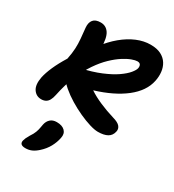

<svg xmlns="http://www.w3.org/2000/svg" viewBox="-247 -850 1236 1360"><g transform="rotate(30 370.5 -170.5)"><path d="M99.6 13Q58.2 13 34.9 -21.6Q11.6 -56.2 24.2 -122Q32.8 -162.8 55.7 -214.9Q78.6 -267 117.2 -329.4Q127.4 -379 129.3 -418.8Q131.2 -458.6 127.6 -498.1Q124 -537.6 119.2 -584.4Q115.6 -623.6 133.7 -646.5Q151.8 -669.4 194.6 -669.4Q238 -669.4 262.4 -633.3Q286.8 -597.2 287 -511.6L258.8 -513Q305.4 -574.6 358.5 -618.7Q411.6 -662.8 467.8 -686.4Q524 -710 578.8 -710Q631.8 -710 665.7 -692.3Q699.6 -674.6 717.7 -645.2Q735.8 -615.8 739.7 -579.4Q743.6 -543 735.8 -505.8Q726.4 -459.2 698.3 -418.1Q670.2 -377 625 -341.7Q579.8 -306.4 520.1 -277.4Q460.4 -248.4 387.4 -226.2Q430 -197.6 486.9 -173Q543.8 -148.4 604.6 -130.2Q650 -117.6 665.7 -98.5Q681.4 -79.4 676.2 -56.4Q669 -20.4 640.1 -4.2Q611.2 12 562.4 12Q535.6 12 493.9 -0.6Q452.2 -13.2 404 -35.2Q355.8 -57.2 309.7 -85.3Q263.6 -113.4 227.3 -144.4Q191 -175.4 173 -206.4Q165 -222.4 170 -245.9Q175 -269.4 189.8 -289.7Q204.6 -310 225.2 -314.6Q319.4 -335.6 386.1 -363.6Q452.8 -391.6 495.4 -421.2Q538 -450.8 559.9 -477.4Q581.8 -504 585.4 -521.4Q588.6 -538.2 582.1 -549.6Q575.6 -561 556.2 -561Q540.4 -561 512 -550.7Q483.6 -540.4 447.3 -517.3Q411 -494.2 371.4 -456.3Q331.8 -418.4 294.3 -363.5Q256.8 -308.6 225.8 -234.8Q194.8 -161 175.2 -65.6Q169.6 -38.2 159.9 -20.8Q150.2 -3.4 135.1 4.8Q120 13 99.6 13ZM176 369.2Q126.2 369.2 134.4 330.8Q137.2 320 142.3 308.3Q147.4 296.6 159 277.2Q177.4 250 185 229.3Q192.6 208.6 195.3 192Q198 175.4 201.2 160.4Q207 132.8 226 115.1Q245 97.4 277.8 97.4Q322.6 97.4 344.8 119.9Q367 142.4 358.6 179.8Q351 219 330.3 257Q309.6 295 274 326.8Q249.2 349.2 225.9 359.2Q202.6 369.2 176 369.2Z"/></g></svg>

Font: Shantell Sans Light
Style: Italic
Weight: 300
Italic angle: -11°
Designer: Stephen Nixon, Anya Danilova, Shantell Martin
Foundry: Arrow Type
Version: Version 1.008;[ac192a2d6]